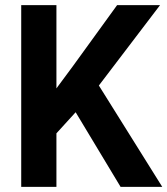

<svg xmlns="http://www.w3.org/2000/svg" viewBox="-20 -731 655 751"><path d="M275.9 -292 200.7 -209.5V0H63V-710.9H200.7V-385.3L265.1 -472.2L438 -710.9H606L366.7 -396.5L614.7 0H451.7Z"/></svg>

Font: Roboto Mono
Style: Bold
Weight: 700
Designer: Google
Version: Version 2.000985; 2015; ttfautohint (v1.3)